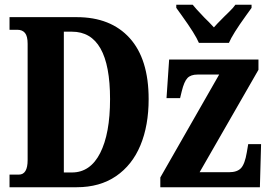

<svg xmlns="http://www.w3.org/2000/svg" viewBox="-20 -786 1132 806"><path d="M20 -53H59Q96 -53 96 -114V-602Q96 -634 85 -647.5Q74 -661 53 -661H20V-714H302Q445 -714 524.5 -626Q604 -538 604 -370Q604 -259 569.5 -176Q535 -93 467 -46.5Q399 0 302 0H20ZM282 -62Q359 -62 400.5 -143.5Q442 -225 442 -370Q442 -653 282 -653H248V-62ZM653 -41 900 -473H809Q781 -473 767 -458.5Q753 -444 743 -403L736 -374H679L690 -536H1065V-493L818 -63H941Q976 -63 992 -80.5Q1008 -98 1016 -146L1022 -181H1076L1071 0H653ZM743 -721 720 -753V-766H789Q797 -755 838 -712Q855 -696 878 -671Q885 -680 922 -717Q927 -722 943.5 -738Q960 -754 968 -766H1036V-753L1013 -721Q956 -642 941 -606H815Q800 -642 743 -721Z"/></svg>

Font: Noto Serif CondExtraBold
Style: Regular
Weight: 800
Width: 3
Designer: Monotype Design Team
Foundry: Monotype Imaging Inc.
Version: Version 1.001